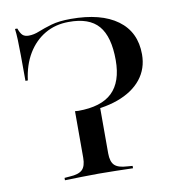

<svg xmlns="http://www.w3.org/2000/svg" viewBox="-70 -645 652 708"><g transform="rotate(-10 256.0 -291.0)"><path d="M220.2 -234.7Q214.5 -234.7 208.9 -234.7Q203.2 -234.7 197.6 -234.7V-244.4Q200.8 -244.4 204 -244Q207.3 -243.5 209.7 -243.5Q296 -243.5 337.1 -283.1Q378.2 -322.6 378.2 -404Q378.2 -491.9 343.1 -532.7Q308.1 -573.4 231.5 -572.6Q181.5 -572.6 142.3 -549.6Q103.2 -526.6 78.2 -485.1Q53.2 -443.5 46 -386.3H37.1Q37.1 -446 36.7 -482.3Q36.3 -518.5 35.5 -540.7Q34.7 -562.9 32.3 -581.5H41.1Q47.6 -562.9 55.6 -555.6Q63.7 -548.4 78.2 -548.4Q97.6 -548.4 118.1 -556.9Q138.7 -565.3 167.7 -573.8Q196.8 -582.3 241.1 -582.3Q354 -582.3 415.7 -537.1Q477.4 -491.9 477.4 -408.1Q477.4 -354.8 446.4 -315.7Q415.3 -276.6 357.3 -255.6Q299.2 -234.7 220.2 -234.7ZM241.1 -2.4Q208.9 -2.4 180.2 -1.6Q151.6 -0.8 116.9 0V-8.9L136.3 -10.5Q170.2 -12.1 183.9 -25.4Q197.6 -38.7 197.6 -70.2V-239.5Q222.6 -239.5 246 -241.5Q269.4 -243.5 291.1 -248.4V-70.2Q291.1 -38.7 304.8 -25.4Q318.5 -12.1 352.4 -10.5L371.8 -8.9V0Q337.1 -0.8 308.5 -1.6Q279.8 -2.4 247.6 -2.4H244.4Z"/></g></svg>

Font: Playfair 144pt SemiExpanded Medium
Style: Regular
Weight: 500
Width: 6
Designer: Claus Eggers Sørensen
Foundry: Claus Eggers Sørensen
Version: Version 2.203